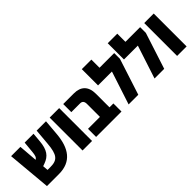

<svg xmlns="http://www.w3.org/2000/svg" viewBox="101 -1637 2514 2514"><g transform="rotate(-45 1358.0 -380.0)"><path d="M70 0H292C523 0 621 -151 642 -386L661 -609H488L469 -392C453 -194 408 -144 277 -144H225L219 -219L253 -231C357 -268 406 -334 419 -483L430 -609H266L251 -450C245 -393 239 -366 208 -348L187 -609H15Z M729 0H905V-609H729Z M980 0H1450V-150H1378V-401C1378 -541 1304 -609 1177 -609H980V-459H1143C1181 -459 1201 -436 1201 -390V-150H980Z M1652 -609V-760H1475V-459H1732L1582 0H1761L1924 -503V-609Z M2132 -609V-760H1955V-459H2212L2062 0H2241L2404 -503V-609Z M2480 0H2656V-609H2480Z"/></g></svg>

Font: Noto Sans Hebrew Condensed Black
Style: Regular
Weight: 900
Width: 3
Designer: Monotype Design Team
Foundry: Monotype Imaging Inc.
Version: Version 2.004